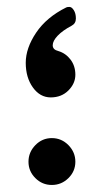

<svg xmlns="http://www.w3.org/2000/svg" viewBox="-20 -527 281 546"><path d="M168.5 -505.9Q170.9 -507.3 177.5 -507.3Q184.1 -507.3 189.9 -498Q195.8 -488.8 195.8 -474.6Q195.8 -460.4 184.1 -454.1Q158.2 -440.4 144 -425.5Q129.9 -410.6 129.9 -398.2Q129.9 -385.7 146 -381.8Q167 -375.5 180.7 -357.4Q194.3 -339.4 194.3 -314.5Q194.3 -289.6 174.6 -269.8Q154.8 -250 124.3 -250Q93.8 -250 73.5 -278.3Q53.2 -306.6 53.2 -348.4Q53.2 -390.1 82.8 -434.1Q112.3 -478 168.5 -505.9ZM127.4 -1Q100.1 -1 80.6 -20.5Q61 -40 61 -67.1Q61 -94.2 80.6 -114.3Q100.1 -134.3 127.4 -134.3Q154.8 -134.3 174.6 -114.3Q194.3 -94.2 194.3 -67.1Q194.3 -40 174.6 -20.5Q154.8 -1 127.4 -1Z"/></svg>

Font: Shahab
Style: Regular
Weight: 400
Designer: Mohammad Saleh Souzanchi
Foundry: http://font-store.ir
Version: Version:0.0.2;RFB:1.2.5;Building:2016-11-27 11:18:45.721916